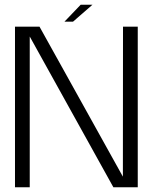

<svg xmlns="http://www.w3.org/2000/svg" viewBox="-20 -787 670 807"><path d="M43 0H105V-633.5L456.5 0H559V-675H497L496.5 -44.5L146 -675H43ZM251 -696H287L368.5 -767H319Z"/></svg>

Font: Anybody Light
Style: Regular
Weight: 300
Designer: Tyler Finck
Foundry: Etcetera Type Company
Version: Version 1.111; ttfautohint (v1.8.4)